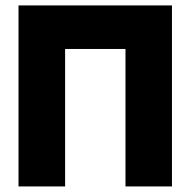

<svg xmlns="http://www.w3.org/2000/svg" viewBox="-20 -670 684 690"><path d="M46.5 -650.5H598V0H431V-494H214V0H46.5Z"/></svg>

Font: Overused Grotesk ExtraBold
Style: Regular
Weight: 800
Version: Version 0.004